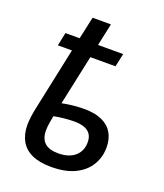

<svg xmlns="http://www.w3.org/2000/svg" viewBox="-141 -853 815 957"><g transform="rotate(20 266.0 -375.0)"><path d="M242.7 9.8Q181.2 9.8 140.9 -8.8Q100.6 -27.3 81.1 -62.3Q61.5 -97.2 61 -146.5Q61 -167.5 64.5 -192.4Q67.9 -217.3 73.2 -241.2L143.1 -571.3H68.4L83 -641.6H158.2L184.1 -759.8H281.2L255.9 -641.6H389.2L374 -571.3H240.7L184.1 -306.2Q208 -311.5 239.3 -314.9Q270.5 -318.4 300.8 -318.4Q358.9 -318.4 396.2 -301Q433.6 -283.7 452.1 -251.7Q470.7 -219.7 470.7 -175.3Q470.7 -125 445.8 -82.8Q420.9 -40.5 370.4 -15.4Q319.8 9.8 242.7 9.8ZM252.9 -65.9Q282.7 -65.9 304.9 -73.2Q327.1 -80.6 342.5 -94.2Q357.9 -107.9 365.7 -126.5Q373.5 -145 373.5 -167Q373.5 -192.4 363 -209Q352.5 -225.6 330.8 -234.1Q309.1 -242.7 274.4 -242.7Q250 -242.7 221.7 -239.7Q193.4 -236.8 168.5 -231.9Q164.6 -212.9 162.1 -198.7Q159.7 -184.6 158.7 -173.6Q157.7 -162.6 157.7 -152.3Q157.7 -109.9 181.2 -87.9Q204.6 -65.9 252.9 -65.9Z"/></g></svg>

Font: Open Sans Medium
Style: Italic
Weight: 500
Italic angle: -12°
Designer: Monotype Design Team
Foundry: Monotype Imaging Inc.
Version: Version 3.000